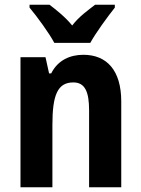

<svg xmlns="http://www.w3.org/2000/svg" viewBox="-20 -852 593 806"><path d="M208 -672H359C382 -714 431 -781 462 -820V-832H379C350 -809 313 -784 283 -745C253 -782 214 -812 188 -832H104V-820C136 -782 187 -712 208 -672ZM330 -622C275 -622 223 -600 195 -544H186L171 -612H66V-66H200V-328C200 -454 222 -506 288 -506C337 -506 354 -466 354 -389V-66H489V-426C489 -557 428 -622 330 -622Z"/></svg>

Font: Noto Sans Malayalam UI Condensed
Style: Bold
Weight: 700
Width: 3
Designer: Jelle Bosma - Monotype Design Team
Foundry: Monotype Imaging Inc.
Version: Version 2.104